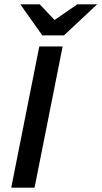

<svg xmlns="http://www.w3.org/2000/svg" viewBox="-20 -869 470 889"><path d="M32 0 162 -654H270L140 0ZM176 -705 74 -849H164L231 -778H235L338 -849H430L276 -705Z"/></svg>

Font: Source Sans 3 ExtraLight SemiBold
Style: Italic
Weight: 600
Italic angle: -11°
Version: Version 3.052;hotconv 1.1.0;makeotfexe 2.6.0